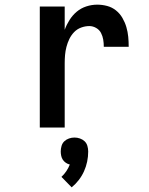

<svg xmlns="http://www.w3.org/2000/svg" viewBox="-20 -548 640 825"><path d="M151 0V-520H258V-420Q266 -442 279 -462.5Q292 -483 310 -498Q328 -513 351 -520.5Q374 -528 398 -528Q419 -528 440 -522.5Q461 -517 478 -503.5Q495 -490 506 -471Q517 -452 523 -431.5Q529 -411 531 -390Q533 -369 533 -347H426Q426 -363 423.5 -378Q421 -393 414 -406.5Q407 -420 393 -428Q379 -436 364 -436Q346 -436 328.5 -429.5Q311 -423 298.5 -410Q286 -397 278 -380.5Q270 -364 265.5 -346.5Q261 -329 259.5 -311.5Q258 -294 258 -276V0ZM288 257 244 212Q256 201 265 187.5Q274 174 280 159Q271 157 263 151.5Q255 146 250 138.5Q245 131 243 121.5Q241 112 241 103Q241 91 244.5 79Q248 67 256.5 59Q265 51 276.5 47Q288 43 300 43Q312 43 323.5 47Q335 51 343.5 59Q352 67 355.5 79Q359 91 359 103Q359 125 354.5 146.5Q350 168 341 188Q332 208 318.5 225.5Q305 243 288 257Z"/></svg>

Font: Zed Mono Semibold Extended
Style: Regular
Weight: 600
Width: 7
Monospace: yes
Designer: Belleve Invis
Foundry: Belleve Invis
Version: Version 1.0.0; ttfautohint (v1.8.4)